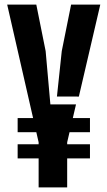

<svg xmlns="http://www.w3.org/2000/svg" viewBox="-20 -820 470 840"><path d="M57.2 -127V-188.9H373.6V-127ZM57.2 -241.6V-303.6H373.6V-241.6ZM149 0V-196.5V-197.4L11.4 -800H138.8L179.7 -596.4L200.4 -363.2H312.5L273.9 -197.4V-196.5V0ZM229.1 -397.7 250.2 -596.4 291.1 -800H418.8L325 -397.5Z"/></svg>

Font: Big Shoulders Stencil Display SC Thin
Style: Regular
Weight: 100
Designer: Patric King
Foundry: XO Type Co
Version: Version 2.001